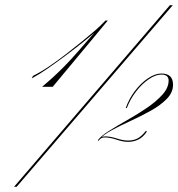

<svg xmlns="http://www.w3.org/2000/svg" viewBox="-20 -543 686 739"><path d="M102 -241 107 -251Q134 -264 167.5 -286.5Q201 -309 234.5 -335Q268 -361 297.5 -385Q327 -409 347 -426.5Q367 -444 371 -449L376 -447Q372 -442 351.5 -424Q331 -406 300.5 -381.5Q270 -357 234.5 -330.5Q199 -304 164.5 -280Q130 -256 102 -241ZM386 -464H395L183 -209H142Q166 -229 185 -246.5Q204 -264 227 -287Q250 -310 283.5 -348.5Q317 -387 371 -449ZM34 176 634 -523H645L44 176ZM646 -217Q646 -187 622 -162.5Q598 -138 561.5 -117.5Q525 -97 484.5 -78.5Q444 -60 410.5 -42Q377 -24 360 -4V-6Q365 -11 370 -14.5Q375 -18 385 -18Q405 -18 429.5 -10Q454 -2 473 -2Q493 -2 509 -10Q525 -18 542 -40L545 -36Q530 -14 511.5 -5.5Q493 3 473 3Q453 3 428.5 -5.5Q404 -14 384 -14Q373 -14 367.5 -9.5Q362 -5 357 0V-4Q369 -20 400 -39.5Q431 -59 470 -81Q509 -103 545 -127.5Q581 -152 605 -178.5Q629 -205 629 -233Q629 -256 601 -256Q579 -256 552.5 -238Q526 -220 503.5 -190.5Q481 -161 468 -127H464Q476 -162 499 -192.5Q522 -223 549.5 -241.5Q577 -260 601 -260Q646 -260 646 -217Z"/></svg>

Font: Ballet
Style: Regular
Weight: 400
Designer: Maximiliano R. Sproviero
Foundry: Omnibus-Type
Version: Version 1.100